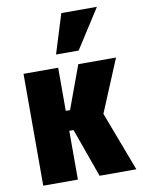

<svg xmlns="http://www.w3.org/2000/svg" viewBox="-93 -913 728 977"><g transform="rotate(-10 271.0 -424.5)"><path d="M230 -646 293 -849H477L347 -646ZM50 0V-578H229V-355H251L333 -578H528L415 -307L531 0H341L251 -252H229V0Z"/></g></svg>

Font: Oswald Heavy
Style: Regular
Weight: 400
Designer: Vernon Adams
Foundry: Vernon Adams
Version: Version 4.101